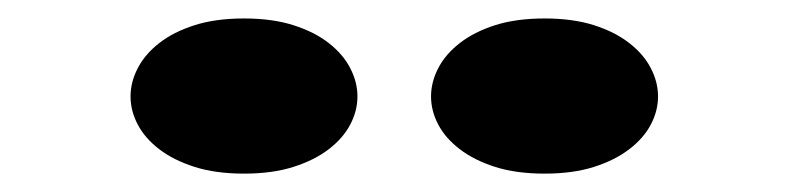

<svg xmlns="http://www.w3.org/2000/svg" viewBox="-20 -835 873 209"><path d="M449.2 -730Q449.2 -745.6 457 -760.7Q464.8 -775.9 480.5 -788.1Q496.1 -800.3 519 -807.6Q542 -814.9 572.8 -814.9Q603.5 -814.9 626.5 -807.6Q649.4 -800.3 665 -788.1Q680.7 -775.9 688.5 -760.7Q696.3 -745.6 696.3 -730Q696.3 -714.4 688.5 -699.5Q680.7 -684.6 665 -672.6Q649.4 -660.6 626.5 -653.3Q603.5 -646 572.8 -646Q542 -646 519 -653.3Q496.1 -660.6 480.5 -672.6Q464.8 -684.6 457 -699.5Q449.2 -714.4 449.2 -730ZM245.6 -646Q214.8 -646 191.9 -653.3Q168.9 -660.6 153.3 -672.6Q137.7 -684.6 129.9 -699.5Q122.1 -714.4 122.1 -730Q122.1 -745.6 129.9 -760.7Q137.7 -775.9 153.3 -788.1Q168.9 -800.3 191.9 -807.6Q214.8 -814.9 245.6 -814.9Q276.4 -814.9 299.3 -807.6Q322.3 -800.3 337.9 -788.1Q353.5 -775.9 361.3 -760.7Q369.1 -745.6 369.1 -730Q369.1 -714.4 361.3 -699.5Q353.5 -684.6 337.9 -672.6Q322.3 -660.6 299.3 -653.3Q276.4 -646 245.6 -646Z"/></svg>

Font: Asset
Style: Regular
Weight: 400
Designer: Riccardo De Franceschi
Foundry: Sorkin Type Co.
Version: Version 1.001